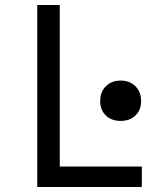

<svg xmlns="http://www.w3.org/2000/svg" viewBox="-20 -750 639 770"><path d="M463.9 -265.1Q426.8 -265.1 404.3 -287.1Q381.8 -309.1 381.8 -344.2Q381.8 -381.3 404.3 -403.8Q426.8 -426.8 463.9 -426.8Q501 -426.8 523.4 -403.8Q545.9 -380.9 545.9 -344.2Q545.9 -309.1 523.4 -287.1Q501 -265.1 463.9 -265.1ZM129.4 0V-730H219.7V-82H548.8V0Z"/></svg>

Font: UDEV Gothic 35
Style: Regular
Weight: 400
Version: v2.1.0; ttfautohint (v1.8.4.7-5d5b-dirty) -l 6 -r 45 -G 200 